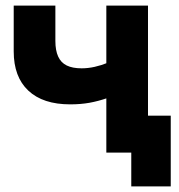

<svg xmlns="http://www.w3.org/2000/svg" viewBox="-20 -542 636 682"><path d="M229.2 -171.3Q132.5 -171.3 80.6 -220.1Q28.7 -268.8 28.7 -359.5V-522.2H176.7V-396.6Q176.7 -362.9 186.6 -341.2Q196.4 -319.4 217 -309.4Q237.6 -299.3 270 -299.3Q292.3 -299.3 316 -304.5Q339.7 -309.8 362.9 -319.2V-194.2Q328.9 -182.5 297.7 -176.9Q266.4 -171.3 229.2 -171.3ZM357.7 0V-522.2H505.7V0ZM446.3 120V0H431.8V-131.1H586.5V120Z"/></svg>

Font: TikTok Sans Light
Style: Regular
Weight: 300
Version: Version 4.000